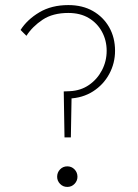

<svg xmlns="http://www.w3.org/2000/svg" viewBox="-20 -726 543 756"><path d="M234 -185 231 -366 255 -367Q298 -369 330.5 -391.5Q363 -414 381.5 -449.5Q400 -485 400 -526Q400 -567 381.5 -601Q363 -635 329.5 -655Q296 -675 249 -675Q188 -675 148 -648.5Q108 -622 84 -585L61 -608Q87 -649 135 -677.5Q183 -706 249 -706Q305 -706 346 -682.5Q387 -659 410 -618.5Q433 -578 433 -526Q433 -477 410 -434.5Q387 -392 346 -366Q305 -340 252 -338L262 -353L259 -185ZM245 10Q228 10 216.5 -2Q205 -14 205 -30Q205 -47 216.5 -59Q228 -71 245 -71Q262 -71 273.5 -59Q285 -47 285 -30Q285 -14 273.5 -2Q262 10 245 10Z"/></svg>

Font: Outfit Thin Thin
Style: Regular
Weight: 250
Version: Version 1.100;gftools[0.9.27]